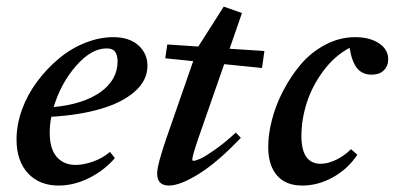

<svg xmlns="http://www.w3.org/2000/svg" viewBox="-20 -559 1213 590"><path d="M160.2 11.2Q101.1 11.2 65.9 -26.6Q30.8 -64.5 30.8 -130.9Q30.8 -175.8 47.6 -222.2Q64.5 -268.6 93.8 -307.9Q123 -347.2 160.2 -378.4Q197.3 -409.7 241.2 -427.2Q285.2 -444.8 327.6 -444.8Q377.4 -444.8 405.3 -419.7Q433.1 -394.5 433.1 -356.9Q433.1 -312 394.3 -277.8Q355.5 -243.7 289.3 -224.4Q223.1 -205.1 137.7 -200.2Q132.8 -176.3 132.8 -150.9Q132.8 -101.6 154.3 -76.9Q175.8 -52.2 212.4 -52.2Q236.3 -52.2 265.9 -62.5Q295.4 -72.8 317.9 -92.3L333 -73.2Q299.8 -34.7 253.2 -11.7Q206.5 11.2 160.2 11.2ZM307.1 -410.2Q260.3 -410.2 213.4 -356.2Q166.5 -302.2 145 -230Q236.3 -238.8 288.8 -276.1Q341.3 -313.5 341.3 -370.6Q341.3 -389.6 333.5 -400.1Q325.7 -410.6 307.1 -410.2Z M499 11.2Q462.9 11.2 462.9 -25.9Q462.9 -52.2 492.7 -138.2L573.7 -371.1L487.8 -379.9L494.1 -422.4L588.9 -416H589.4L667.5 -538.6L723.6 -519L685.5 -409.2L792.5 -402.3L785.2 -350.1L668.9 -361.8L592.3 -142.1Q570.8 -80.1 570.8 -68.8Q570.8 -64.9 574.7 -64.9Q581.5 -64.9 595.7 -71.3Q609.9 -77.6 639.6 -98.4Q669.4 -119.1 704.6 -151.4L720.2 -135.7Q649.9 -61.5 591.8 -25.1Q533.7 11.2 499 11.2Z M908.7 11.2Q857.9 11.2 831.1 -20Q804.2 -51.3 804.2 -107.4Q804.2 -146 815.7 -190.9Q827.1 -235.8 850.6 -280.8Q874 -325.7 905.3 -362.3Q936.5 -398.9 980.2 -421.9Q1023.9 -444.8 1071.8 -444.8Q1116.2 -444.8 1144.5 -426Q1172.9 -407.2 1172.9 -377Q1172.9 -356 1159.4 -342.8Q1146 -329.6 1122.1 -329.6Q1093.8 -329.6 1077.6 -348.9Q1061.5 -368.2 1054.2 -412.1Q1007.8 -387.2 973.4 -340.8Q939 -294.4 922.6 -242.9Q906.2 -191.4 906.2 -141.1Q906.2 -55.7 965.8 -55.7Q986.8 -55.7 1012.2 -67.6Q1037.6 -79.6 1058.6 -100.6L1078.1 -83.5Q1049.3 -40 1003.4 -14.4Q957.5 11.2 908.7 11.2Z"/></svg>

Font: Elstob SemiBold
Style: Italic
Weight: 600
Italic angle: -20°
Designer: Peter S. Baker
Version: Version 1.015